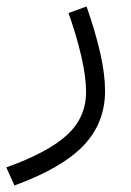

<svg xmlns="http://www.w3.org/2000/svg" viewBox="-107 -315 409 598"><path d="M106.4 -274.4 162.6 -294.9Q190.4 -215.3 205.3 -149.4Q220.2 -83.5 220.2 -31.7Q220.2 68.4 152.8 138.7Q85.4 209 -62 262.7L-87.4 206.5Q43.9 159.2 102.5 104.7Q161.1 50.3 161.1 -28.8Q161.1 -73.7 146.7 -137.5Q132.3 -201.2 106.4 -274.4Z"/></svg>

Font: Estedad-FD Light
Style: Regular
Weight: 300
Designer: Amin Abedi
Version: Version 7.3